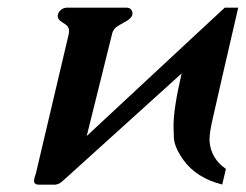

<svg xmlns="http://www.w3.org/2000/svg" viewBox="-20 -472 653 510"><path d="M484.9 -366.2 577.1 -451.7H612.8L570.8 -270Q551.8 -186.5 544.2 -153.1Q536.6 -119.6 536.6 -102.5Q536.6 -99.6 536.6 -97.2Q540 -50.8 580.1 -23.4L570.3 18.1Q502 1 467.3 -46.9Q442.9 -81.1 441.9 -106.4Q440.9 -131.8 440.9 -136.7Q440.9 -183.1 460.9 -270L462.4 -276.9L151.4 4.4Q144.5 10.7 139.6 14.2Q131.8 18.6 124 18.6H84Q70.3 18.6 70.3 8.3Q70.3 5.9 71.3 2Q72.3 -2.9 75.2 -10.7L162.1 -379.4Q165.5 -394.5 159.7 -401.9Q154.8 -407.2 147.5 -411.4Q140.1 -415.5 135.7 -421.4Q132.3 -427.2 133.8 -433.1Q135.3 -440.4 142.6 -446.3Q149.4 -451.7 159.2 -451.7H314.9Q324.7 -451.7 328.6 -446.3Q333 -440.4 331.5 -433.1Q329.1 -422.9 313.5 -414.6Q306.6 -410.6 299.3 -406.7Q292 -402.8 287.1 -398.4Q279.3 -390.6 277.8 -382.3L210.4 -110.8Z"/></svg>

Font: Caudex
Style: Bold
Weight: 700
Italic angle: -13°
Version: Version 1.04